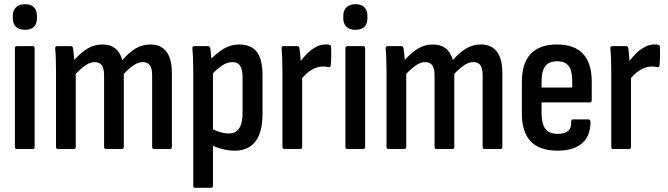

<svg xmlns="http://www.w3.org/2000/svg" viewBox="-20 -710 3182 915"><path d="M60 0Q51 0 51 -10V-480Q51 -490 60 -490H136Q145 -490 145 -480V-10Q145 0 136 0ZM99 -568Q71 -568 56 -582.5Q41 -597 41 -623V-635Q41 -660 56 -675Q71 -690 99 -690Q128 -690 142 -675Q156 -660 156 -635V-623Q156 -597 142 -582.5Q128 -568 99 -568Z M256 0Q247 0 247 -10V-366Q247 -402 246 -430Q245 -458 243 -477Q242 -490 252 -490H318Q326 -490 328 -481Q330 -467 331.5 -453Q333 -439 334 -424Q365 -459 397 -478.5Q429 -498 468 -498Q505 -498 528.5 -480Q552 -462 563 -424Q595 -460 626.5 -479Q658 -498 697 -498Q747 -498 773 -464Q799 -430 799 -363V-10Q799 0 790 0H714Q705 0 705 -10V-351Q705 -384 694.5 -399Q684 -414 660 -414Q639 -414 617.5 -399.5Q596 -385 570 -358V-10Q570 0 561 0H485Q476 0 476 -10V-351Q476 -384 465 -399Q454 -414 431 -414Q410 -414 388.5 -399.5Q367 -385 341 -358V-10Q341 0 332 0Z M1099 8Q1070 8 1038 0Q1006 -8 983 -22L982 -100Q1002 -89 1025 -81.5Q1048 -74 1070 -74Q1103 -74 1119.5 -98Q1136 -122 1136 -173V-341Q1136 -379 1124.5 -396.5Q1113 -414 1087 -414Q1062 -414 1036.5 -396.5Q1011 -379 981 -346L973 -416Q1009 -455 1044 -476.5Q1079 -498 1121 -498Q1176 -498 1203.5 -463Q1231 -428 1231 -353V-168Q1231 -79 1197 -35.5Q1163 8 1099 8ZM910 185Q901 185 901 175V-373Q901 -405 900 -431.5Q899 -458 897 -478Q895 -490 905 -490H972Q980 -490 982 -481Q984 -469 986 -448Q988 -427 988 -411L995 -374V175Q995 185 986 185Z M1335 0Q1326 0 1326 -10V-367Q1326 -404 1325 -430.5Q1324 -457 1322 -478Q1320 -490 1330 -490H1397Q1405 -490 1407 -481Q1410 -462 1412 -436Q1414 -410 1414 -392L1420 -363V-10Q1420 0 1411 0ZM1411 -326 1407 -411Q1422 -433 1442 -453Q1462 -473 1484.5 -485.5Q1507 -498 1530 -498Q1537 -498 1541.5 -498Q1546 -498 1551 -496Q1555 -495 1556.5 -492Q1558 -489 1558 -483Q1559 -462 1558.5 -440.5Q1558 -419 1556 -398Q1555 -389 1545 -390Q1539 -392 1532.5 -392.5Q1526 -393 1518 -393Q1500 -393 1481 -385Q1462 -377 1444 -362Q1426 -347 1411 -326Z M1635 0Q1626 0 1626 -10V-480Q1626 -490 1635 -490H1711Q1720 -490 1720 -480V-10Q1720 0 1711 0ZM1674 -568Q1646 -568 1631 -582.5Q1616 -597 1616 -623V-635Q1616 -660 1631 -675Q1646 -690 1674 -690Q1703 -690 1717 -675Q1731 -660 1731 -635V-623Q1731 -597 1717 -582.5Q1703 -568 1674 -568Z M1831 0Q1822 0 1822 -10V-366Q1822 -402 1821 -430Q1820 -458 1818 -477Q1817 -490 1827 -490H1893Q1901 -490 1903 -481Q1905 -467 1906.5 -453Q1908 -439 1909 -424Q1940 -459 1972 -478.5Q2004 -498 2043 -498Q2080 -498 2103.5 -480Q2127 -462 2138 -424Q2170 -460 2201.5 -479Q2233 -498 2272 -498Q2322 -498 2348 -464Q2374 -430 2374 -363V-10Q2374 0 2365 0H2289Q2280 0 2280 -10V-351Q2280 -384 2269.5 -399Q2259 -414 2235 -414Q2214 -414 2192.5 -399.5Q2171 -385 2145 -358V-10Q2145 0 2136 0H2060Q2051 0 2051 -10V-351Q2051 -384 2040 -399Q2029 -414 2006 -414Q1985 -414 1963.5 -399.5Q1942 -385 1916 -358V-10Q1916 0 1907 0Z M2636 8Q2552 8 2509.5 -36Q2467 -80 2467 -170V-320Q2467 -409 2509.5 -453.5Q2552 -498 2634 -498Q2717 -498 2758.5 -453.5Q2800 -409 2800 -321V-233Q2800 -222 2791 -222H2561V-173Q2561 -120 2579 -96Q2597 -72 2638 -72Q2671 -72 2687.5 -86.5Q2704 -101 2702 -130Q2702 -141 2711 -141H2784Q2792 -141 2794 -131Q2795 -64 2755 -28Q2715 8 2636 8ZM2561 -293H2707V-324Q2707 -373 2690 -395.5Q2673 -418 2635 -418Q2597 -418 2579 -395Q2561 -372 2561 -324Z M2902 0Q2893 0 2893 -10V-367Q2893 -404 2892 -430.5Q2891 -457 2889 -478Q2887 -490 2897 -490H2964Q2972 -490 2974 -481Q2977 -462 2979 -436Q2981 -410 2981 -392L2987 -363V-10Q2987 0 2978 0ZM2978 -326 2974 -411Q2989 -433 3009 -453Q3029 -473 3051.5 -485.5Q3074 -498 3097 -498Q3104 -498 3108.5 -498Q3113 -498 3118 -496Q3122 -495 3123.5 -492Q3125 -489 3125 -483Q3126 -462 3125.5 -440.5Q3125 -419 3123 -398Q3122 -389 3112 -390Q3106 -392 3099.5 -392.5Q3093 -393 3085 -393Q3067 -393 3048 -385Q3029 -377 3011 -362Q2993 -347 2978 -326Z"/></svg>

Font: Sofia Sans Condensed SemiBold
Style: Regular
Weight: 600
Designer: Botio Nikoltchev, Ani Petrova
Foundry: lettersoup
Version: Version 4.101